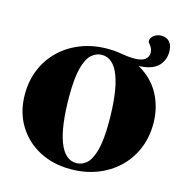

<svg xmlns="http://www.w3.org/2000/svg" viewBox="-127 -1004 1088 1136"><g transform="rotate(15 417.0 -436.0)"><path d="M436 -730Q473 -730 498.8 -726.2Q524.5 -722.5 548 -718.8Q571.5 -715 601 -715Q644.5 -715 665.5 -730.5Q686.5 -746 686.5 -772Q686.5 -789.5 679.2 -802.2Q672 -815 664.8 -823.5Q657.5 -832 657.5 -836.5Q657.5 -857 676.8 -872Q696 -887 722.5 -887Q755 -887 773.2 -866.5Q791.5 -846 791.5 -806Q791.5 -753 755 -717.5Q718.5 -682 638 -679Q725 -630 767.8 -549Q810.5 -468 810.5 -371Q810.5 -286.5 780.5 -215.8Q750.5 -145 695.8 -93.2Q641 -41.5 567.2 -13.2Q493.5 15 405.5 15Q297.5 15 213 -30Q128.5 -75 79.8 -156Q31 -237 31 -344Q31 -428.5 61 -499.2Q91 -570 145.8 -621.8Q200.5 -673.5 274.5 -701.8Q348.5 -730 436 -730ZM430 -28.5Q464.5 -28.5 492.5 -53.5Q520.5 -78.5 537.2 -140.5Q554 -202.5 554 -313Q554 -495.5 518.5 -591Q483 -686.5 411.5 -686.5Q377.5 -686.5 349.2 -661.5Q321 -636.5 304.2 -574.8Q287.5 -513 287.5 -402Q287.5 -219.5 323.2 -124Q359 -28.5 430 -28.5Z"/></g></svg>

Font: Newsreader 72pt ExtraBold
Style: Regular
Weight: 800
Designer: Hugues Gentile
Foundry: Production Type
Version: Version 1.003; ttfautohint (v1.8.3)